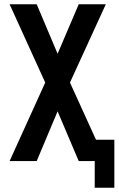

<svg xmlns="http://www.w3.org/2000/svg" viewBox="-20 -755 556 900"><path d="M424 125H516V-100H430L308 -368L476 -735H349L250 -503L152 -735H25L192 -368L25 0H152L250 -233L349 0H424Z"/></svg>

Font: Iosevka SS09
Style: Bold
Weight: 700
Monospace: yes
Designer: Belleve Invis
Foundry: Belleve Invis
Version: Version 5.2.1; ttfautohint (v1.8.3)